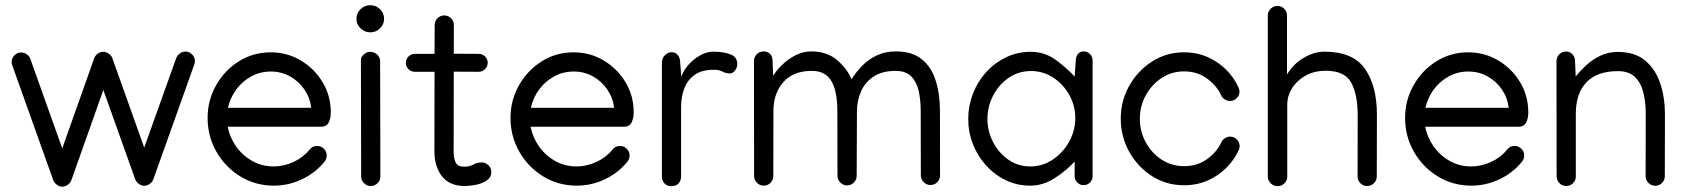

<svg xmlns="http://www.w3.org/2000/svg" viewBox="-20 -698 6426 732"><path d="M723.1 -464.8Q723.1 -458 720.7 -452.1L564.5 -14.2Q561 -4.4 550.8 2.9Q540.5 10.3 529.8 10.3Q519 10.3 509.3 2.9Q499.5 -4.4 495.6 -14.2L374 -355L252 -10.7Q248.5 -0.5 238.3 6.6Q228 13.7 217.3 13.7Q206.5 13.7 196.8 6.3Q187 -1 183.1 -10.7L26.9 -448.7Q24.4 -454.6 24.4 -461.4Q24.4 -476.6 35.2 -487.3Q45.9 -498 61 -498Q72.3 -498 82.3 -491Q92.3 -483.9 95.7 -473.6L217.3 -132.3L339.4 -476.6Q343.3 -486.8 353 -493.7Q362.8 -500.5 373.5 -500.5Q384.3 -500.5 394.5 -493.4Q404.8 -486.3 408.2 -476.6L529.8 -135.3L651.9 -476.6Q655.8 -486.8 665.8 -494.1Q675.8 -501.5 686.5 -501.5Q701.7 -501.5 712.4 -490.5Q723.1 -479.5 723.1 -464.8Z M1024.4 9.8Q953.6 9.8 896.2 -25.4Q838.9 -60.5 805.2 -119.4Q771.5 -178.2 771.5 -248.5Q771.5 -315.4 803.5 -372.3Q835.4 -429.2 890.1 -463.9Q944.8 -498.5 1012.2 -498.5Q1074.2 -498.5 1126.2 -467.8Q1178.2 -437 1209.7 -385Q1241.2 -333 1241.2 -269.5Q1241.2 -247.1 1233.2 -231Q1225.1 -214.8 1203.6 -214.8H848.1Q856 -174.3 880.1 -139.9Q904.3 -105.5 941.2 -84.5Q978 -63.5 1023.4 -63.5Q1062 -63.5 1099.1 -80.6Q1136.2 -97.7 1160.2 -127.4Q1170.9 -141.6 1189 -141.6Q1204.1 -141.6 1214.8 -130.9Q1225.6 -120.1 1225.6 -105Q1225.6 -91.8 1216.8 -81.1Q1181.6 -38.1 1130.6 -14.2Q1079.6 9.8 1024.4 9.8ZM1166.5 -287.1Q1162.1 -325.2 1140.6 -356.7Q1119.1 -388.2 1085.9 -406.7Q1052.7 -425.3 1012.7 -425.3Q971.2 -425.3 937 -406.2Q902.8 -387.2 880.1 -356Q857.4 -324.7 849.1 -287.1Z M1391.6 -574.7Q1370.6 -574.7 1354.7 -589.8Q1338.9 -605 1338.9 -626.5Q1338.9 -647.9 1354.7 -663.1Q1370.6 -678.2 1391.6 -678.2Q1413.1 -678.2 1428.7 -663.1Q1444.3 -647.9 1444.3 -626.5Q1444.3 -605 1428.7 -589.8Q1413.1 -574.7 1391.6 -574.7ZM1356 -468.8Q1356 -481.4 1367.7 -491Q1379.4 -500.5 1389.6 -500.5Q1406.7 -500.5 1418 -490.2Q1429.2 -480 1429.2 -463.4L1430.2 -25.4Q1430.2 -10.3 1419.4 0.5Q1408.7 11.2 1393.6 11.2Q1378.4 11.2 1367.7 0.2Q1356.9 -10.7 1356.9 -25.9Z M1637.2 -602.5Q1637.2 -617.7 1647.9 -628.4Q1658.7 -639.2 1673.8 -639.2Q1689 -639.2 1699.7 -628.4Q1710.4 -617.7 1710.4 -602.5L1710 -493.2L1805.2 -492.7Q1819.3 -492.7 1829.3 -482.7Q1839.4 -472.7 1839.4 -458.5Q1839.4 -444.3 1829.3 -434.3Q1819.3 -424.3 1805.2 -424.3L1710 -424.8L1709.5 -120.1Q1709.5 -94.2 1717.3 -78.4Q1725.1 -62.5 1749 -62.5Q1770.5 -62.5 1784.4 -70.6Q1798.3 -78.6 1816.4 -78.6Q1831.5 -78.6 1842.3 -67.9Q1853 -57.1 1853 -42Q1853 -21.5 1835.4 -9.8Q1817.9 2 1794.2 6.6Q1770.5 11.2 1752 11.2Q1694.3 11.2 1665.3 -25.6Q1636.2 -62.5 1636.2 -121.1L1636.7 -424.3H1561.5Q1547.4 -424.3 1537.4 -434.3Q1527.3 -444.3 1527.3 -458.5Q1527.3 -472.7 1537.4 -482.7Q1547.4 -492.7 1561.5 -492.7H1636.7Z M2179.2 9.8Q2108.4 9.8 2051 -25.4Q1993.7 -60.5 1960 -119.4Q1926.3 -178.2 1926.3 -248.5Q1926.3 -315.4 1958.3 -372.3Q1990.2 -429.2 2044.9 -463.9Q2099.6 -498.5 2167 -498.5Q2229 -498.5 2281 -467.8Q2333 -437 2364.5 -385Q2396 -333 2396 -269.5Q2396 -247.1 2387.9 -231Q2379.9 -214.8 2358.4 -214.8H2002.9Q2010.7 -174.3 2034.9 -139.9Q2059.1 -105.5 2095.9 -84.5Q2132.8 -63.5 2178.2 -63.5Q2216.8 -63.5 2253.9 -80.6Q2291 -97.7 2314.9 -127.4Q2325.7 -141.6 2343.8 -141.6Q2358.9 -141.6 2369.6 -130.9Q2380.4 -120.1 2380.4 -105Q2380.4 -91.8 2371.6 -81.1Q2336.4 -38.1 2285.4 -14.2Q2234.4 9.8 2179.2 9.8ZM2321.3 -287.1Q2316.9 -325.2 2295.4 -356.7Q2273.9 -388.2 2240.7 -406.7Q2207.5 -425.3 2167.5 -425.3Q2126 -425.3 2091.8 -406.2Q2057.6 -387.2 2034.9 -356Q2012.2 -324.7 2003.9 -287.1Z M2791 -453.6Q2791 -440.4 2782.2 -429.2Q2773.4 -418 2763.2 -418Q2748 -418 2734.6 -425Q2721.2 -432.1 2702.1 -432.1Q2654.3 -432.1 2627 -411.6Q2599.6 -391.1 2588.1 -359.1Q2576.7 -327.1 2576.7 -291.5V-25.4Q2576.7 -10.3 2567.6 0.7Q2558.6 11.7 2540 11.7Q2522 11.7 2512.7 0.7Q2503.4 -10.3 2503.4 -25.4V-458.5Q2503.4 -476.6 2515.4 -487.8Q2527.3 -499 2541 -499Q2555.2 -499 2564.2 -488Q2573.2 -477.1 2573.2 -458.5L2577.6 -404.8Q2584.5 -427.2 2603.3 -449.2Q2622.1 -471.2 2647.7 -486.1Q2673.3 -501 2699.7 -501Q2737.3 -501 2764.2 -491Q2791 -481 2791 -453.6Z M3226.6 -396Q3242.7 -421.9 3266.1 -446.3Q3289.6 -470.7 3321.8 -486.3Q3354 -502 3395.5 -502Q3457.5 -502 3494.1 -472.4Q3530.8 -442.9 3547.1 -391.6Q3563.5 -340.3 3563.5 -275.4L3564 -29.3Q3564 -14.2 3553.2 -3.4Q3542.5 7.3 3527.3 7.3Q3512.2 7.3 3501.5 -3.7Q3490.7 -14.6 3490.7 -29.8L3490.2 -275.4Q3490.2 -315.4 3482.7 -350.1Q3475.1 -384.8 3454.6 -406.2Q3434.1 -427.7 3394.5 -427.7Q3343.3 -427.7 3310.5 -406Q3277.8 -384.3 3262.7 -349.4Q3247.6 -314.5 3247.1 -275.4L3246.1 -27.8Q3246.1 -12.7 3235.4 -2Q3224.6 8.8 3209.5 8.8Q3194.3 8.8 3183.6 -2.2Q3172.9 -13.2 3172.9 -28.3L3172.4 -275.4Q3172.4 -316.4 3164.6 -351.1Q3156.7 -385.7 3135.5 -406.7Q3114.3 -427.7 3074.2 -427.7Q3004.4 -427.7 2966.6 -385Q2928.7 -342.3 2928.7 -275.4L2928.2 -26.9Q2928.2 -11.7 2917.5 -1Q2906.7 9.8 2891.6 9.8Q2876.5 9.8 2865.7 -1.2Q2855 -12.2 2855 -27.3L2854.5 -466.8Q2855.5 -481.9 2865.7 -491.9Q2876 -502 2891.1 -502Q2906.7 -502 2916.3 -491.9Q2925.8 -481.9 2925.3 -466.3L2927.7 -408.7Q2939.9 -429.7 2962.2 -451.2Q2984.4 -472.7 3012.9 -487.3Q3041.5 -502 3072.8 -502Q3131.8 -502 3170.2 -470Q3208.5 -438 3226.6 -396Z M3910.2 -500.5Q3962.4 -500.5 4004.2 -470.2Q4045.9 -439.9 4077.1 -406.2L4081.5 -467.8Q4081.5 -481.9 4089.4 -491.9Q4097.2 -502 4111.3 -502Q4125.5 -502 4135.5 -491.9Q4145.5 -481.9 4145.5 -467.8V-26.4Q4145.5 -12.2 4135.5 -2.2Q4125.5 7.8 4111.3 7.8Q4097.2 7.8 4087.2 -2.2Q4077.1 -12.2 4077.1 -26.4V-82Q4044.9 -46.9 4000.7 -18.6Q3956.5 9.8 3907.7 9.8Q3857.4 9.8 3814.5 -11Q3771.5 -31.7 3739.3 -67.4Q3707 -103 3689.2 -148.7Q3671.4 -194.3 3671.4 -244.6Q3671.4 -294.4 3689.2 -340.6Q3707 -386.7 3739.5 -422.6Q3772 -458.5 3815.4 -479.5Q3858.9 -500.5 3910.2 -500.5ZM4079.6 -247.6Q4079.6 -294.9 4056.9 -335.7Q4034.2 -376.5 3995.8 -401.9Q3957.5 -427.2 3910.6 -427.2Q3863.3 -427.2 3825.7 -401.4Q3788.1 -375.5 3766.4 -333.7Q3744.6 -292 3744.6 -244.6Q3744.6 -197.8 3766.1 -156.2Q3787.6 -114.7 3824.5 -89.1Q3861.3 -63.5 3907.7 -63.5Q3954.6 -63.5 3993.7 -89.6Q4032.7 -115.7 4056.2 -158Q4079.6 -200.2 4079.6 -247.6Z M4252.9 -245.6Q4252.9 -313.5 4285.2 -370.8Q4317.4 -428.2 4372.1 -463.4Q4426.8 -498.5 4494.1 -498.5Q4543.9 -498.5 4585 -480Q4626 -461.4 4655.8 -431.2Q4685.5 -400.9 4701.7 -364.7Q4705.6 -356.9 4705.6 -349.1Q4705.6 -334 4694.8 -323.5Q4684.1 -313 4668.9 -313Q4659.2 -313 4649.4 -319.1Q4639.6 -325.2 4635.7 -334.5Q4619.1 -371.1 4582 -398.4Q4544.9 -425.8 4494.1 -425.8Q4446.8 -425.8 4408.7 -400.6Q4370.6 -375.5 4348.1 -334.2Q4325.7 -293 4325.7 -245.1Q4325.7 -197.3 4347.9 -156Q4370.1 -114.7 4408.4 -89.6Q4446.8 -64.5 4494.1 -64.5Q4544.9 -64.5 4582.3 -91.6Q4619.6 -118.7 4636.2 -155.3Q4640.1 -164.6 4649.9 -170.9Q4659.7 -177.2 4669.4 -177.2Q4684.6 -177.2 4695.3 -166.5Q4706.1 -155.8 4706.1 -140.6Q4706.1 -132.3 4702.6 -125.5Q4686.5 -89.8 4656.5 -59.3Q4626.5 -28.8 4585.2 -10.3Q4543.9 8.3 4494.1 8.3Q4426.3 8.3 4371.6 -26.9Q4316.9 -62 4284.9 -119.9Q4252.9 -177.7 4252.9 -245.6Z M4813.5 -638.7Q4813.5 -653.8 4824.2 -664.6Q4835 -675.3 4850.1 -675.3Q4865.2 -675.3 4876 -664.6Q4886.7 -653.8 4886.7 -638.7V-414.1Q4911.1 -454.6 4950.7 -477.8Q4990.2 -501 5029.3 -501Q5138.2 -501 5183.8 -435.8Q5229.5 -370.6 5229.5 -260.7V-256.3L5229 -25.9V-25.4Q5229 -10.3 5218.3 0.5Q5207.5 11.2 5192.4 11.2Q5177.2 11.2 5166.5 0.5Q5155.8 -10.3 5155.8 -25.4V-25.9L5156.2 -257.3Q5156.2 -337.4 5131.6 -382.8Q5106.9 -428.2 5035.2 -428.2Q4989.7 -428.2 4956.5 -409.2Q4923.3 -390.1 4905.5 -360.8Q4887.7 -331.5 4887.7 -301.3V-24.9Q4887.7 -9.8 4877 1Q4866.2 11.7 4851.1 11.7Q4835 11.7 4824.2 0.5Q4813.5 -10.7 4813.5 -24.9Z M5589.8 9.8Q5519 9.8 5461.7 -25.4Q5404.3 -60.5 5370.6 -119.4Q5336.9 -178.2 5336.9 -248.5Q5336.9 -315.4 5368.9 -372.3Q5400.9 -429.2 5455.6 -463.9Q5510.3 -498.5 5577.6 -498.5Q5639.6 -498.5 5691.7 -467.8Q5743.7 -437 5775.1 -385Q5806.6 -333 5806.6 -269.5Q5806.6 -247.1 5798.6 -231Q5790.5 -214.8 5769 -214.8H5413.6Q5421.4 -174.3 5445.6 -139.9Q5469.7 -105.5 5506.6 -84.5Q5543.5 -63.5 5588.9 -63.5Q5627.4 -63.5 5664.6 -80.6Q5701.7 -97.7 5725.6 -127.4Q5736.3 -141.6 5754.4 -141.6Q5769.5 -141.6 5780.3 -130.9Q5791 -120.1 5791 -105Q5791 -91.8 5782.2 -81.1Q5747.1 -38.1 5696 -14.2Q5645 9.8 5589.8 9.8ZM5731.9 -287.1Q5727.5 -325.2 5706.1 -356.7Q5684.6 -388.2 5651.4 -406.7Q5618.2 -425.3 5578.1 -425.3Q5536.6 -425.3 5502.4 -406.2Q5468.3 -387.2 5445.6 -356Q5422.9 -324.7 5414.6 -287.1Z M5950.7 -501.5Q5965.8 -501.5 5975.3 -490.7Q5984.9 -480 5984.9 -464.8L5987.3 -406.7Q6004.9 -428.2 6028.1 -449.7Q6051.3 -471.2 6081.3 -485.6Q6111.3 -500 6148.4 -500Q6213.4 -500 6252.7 -466.8Q6292 -433.6 6309.8 -379.6Q6327.6 -325.7 6327.6 -263.2L6327.1 -26.4Q6327.1 -11.2 6316.4 -0.5Q6305.7 10.3 6290.5 10.3Q6275.4 10.3 6264.6 -0.7Q6253.9 -11.7 6253.9 -26.9L6254.4 -263.2Q6254.4 -306.6 6245.6 -343.8Q6236.8 -380.9 6213.9 -403.8Q6190.9 -426.8 6148.4 -426.8Q6068.8 -426.8 6028.3 -384.3Q5987.8 -341.8 5987.8 -264.6V-25.4Q5987.8 -10.3 5977.1 0.5Q5966.3 11.2 5951.2 11.2Q5936 11.2 5925.3 0.2Q5914.6 -10.7 5914.6 -25.9L5914.1 -464.4Q5914.1 -480 5924.6 -490.7Q5935.1 -501.5 5950.7 -501.5Z"/></svg>

Font: Manjari
Style: Regular
Weight: 400
Designer: Santhosh Thottingal <santhosh.thottingal@gmail.com>
Foundry: SMC
Version: Version 2.000